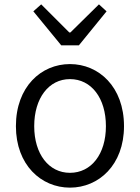

<svg xmlns="http://www.w3.org/2000/svg" viewBox="-20 -848 642 881"><path d="M301 13C433 13 549 -91 549 -269C549 -450 433 -554 301 -554C169 -554 53 -450 53 -269C53 -91 169 13 301 13ZM301 -55C204 -55 137 -141 137 -269C137 -398 204 -485 301 -485C399 -485 466 -398 466 -269C466 -141 399 -55 301 -55ZM261 -640H342L469 -796L434 -828L303 -699H298L169 -828L133 -796Z"/></svg>

Font: ChiuKong Gothic CL Normal
Style: Regular
Weight: 350
Designer: Ryoko NISHIZUKA 西塚涼子 (kana, bopomofo & ideographs); Paul D. Hunt (Latin, Greek & Cyrillic); Sandoll Communications 산돌커뮤니
Foundry: Adobe
Version: Version 1.300